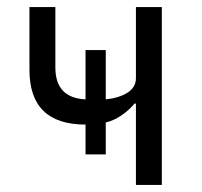

<svg xmlns="http://www.w3.org/2000/svg" viewBox="-20 -521 568 541"><path d="M363 -229H359Q342 -209 321 -195Q300 -181 278 -176V-86H221V-170Q63 -170 63 -324V-501H136V-331Q136 -245 221 -241V-380H278V-241Q316 -245 339.5 -260Q363 -275 363 -301V-501H436V0H363Z"/></svg>

Font: PlemolJP
Style: Regular
Weight: 400
Monospace: yes
Version: v2.0.4; ttfautohint (v1.8.4.7-5d5b-dirty) -l 6 -r 45 -G 200 